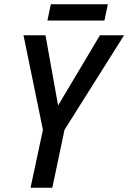

<svg xmlns="http://www.w3.org/2000/svg" viewBox="-20 -879 601 899"><path d="M123 0 181 -271 90 -714H193L252 -385L448 -714H561L282 -271L225 0ZM202 -783 218 -859H485L469 -783Z"/></svg>

Font: Noto Sans SemiCondensed Medium
Style: Italic
Weight: 500
Width: 4
Italic angle: -12°
Designer: Monotype Design Team
Foundry: Monotype Imaging Inc.
Version: Version 2.013; ttfautohint (v1.8.4.7-5d5b)